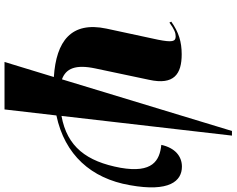

<svg xmlns="http://www.w3.org/2000/svg" viewBox="-116 -684 1022 829"><g transform="rotate(90 394.5 -269.0)"><path d="M247 222H452L478 -2C648 -38 750 -152 779 -319C810 -490 761 -544 699 -544C654 -544 618 -514 605 -455C673 -448 728 -417 704 -279C677 -132 613 -48 480 -24L565 -760H545L322 -26C275 -43 257 -85 275 -170L324 -402C348 -510 299 -543 214 -543C160 -543 118 -530 73 -498L77 -490C107 -512 122 -517 137 -517C159 -517 163 -502 151 -441L103 -218C71 -66 157 -1 312 9Z"/></g></svg>

Font: Noto Serif Display SemiCondensed Black
Style: Italic
Weight: 900
Width: 4
Italic angle: -12°
Designer: Monotype Design Team
Foundry: Monotype Imaging Inc.
Version: Version 2.009